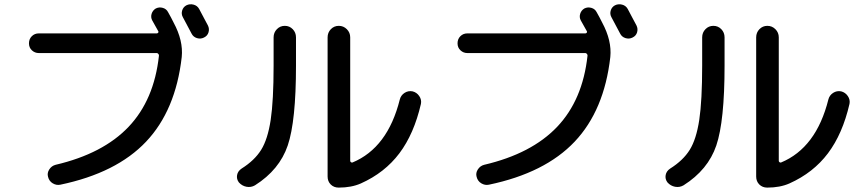

<svg xmlns="http://www.w3.org/2000/svg" viewBox="-20 -856 4040 896"><path d="M874 -699.2Q867.2 -711.9 853.5 -737.8Q839.8 -763.7 833 -776.4Q825.2 -791 830.1 -807.1Q835 -823.2 849.6 -831.1Q865.2 -838.9 882.8 -834.5Q900.4 -830.1 909.2 -814.5Q917 -800.8 931.2 -772.9Q945.3 -745.1 950.2 -737.3Q958 -721.7 953.1 -705.1Q948.2 -688.5 931.6 -680.7Q916 -672.9 898.9 -678.2Q881.8 -683.6 874 -699.2ZM239.3 -86.9Q460.9 -138.7 580.1 -264.2Q699.2 -389.6 721.7 -595.7Q722.7 -599.6 719.2 -604Q715.8 -608.4 711.9 -608.4H161.1Q142.6 -608.4 128.9 -621.1Q115.2 -633.8 115.2 -653.8Q115.2 -673.8 128.4 -687Q141.6 -700.2 161.1 -700.2H711.9Q715.8 -700.2 718.3 -703.6Q720.7 -707 718.8 -710Q710 -726.6 690.4 -760.7Q682.6 -775.4 687.5 -791.5Q692.4 -807.6 707 -816.4Q722.7 -824.2 739.7 -819.3Q756.8 -814.5 764.6 -798.8Q769.5 -791 777.8 -774.9Q786.1 -758.8 790 -751Q835.9 -666 828.1 -589.8Q799.8 -340.8 661.6 -194.8Q523.4 -48.8 261.7 5.9Q243.2 9.8 226.1 -0.5Q209 -10.7 204.1 -31.2Q199.2 -48.8 210 -65.4Q220.7 -82 239.3 -86.9Z M1560.5 19.5Q1538.1 19.5 1523.4 4.9Q1508.8 -9.8 1508.8 -32.2V-681.6Q1508.8 -704.1 1523.9 -719.7Q1539.1 -735.4 1561 -735.4Q1583 -735.4 1598.6 -719.7Q1614.3 -704.1 1614.3 -681.6V-105.5Q1614.3 -101.6 1617.7 -99.1Q1621.1 -96.7 1625 -97.7Q1789.1 -166 1845.7 -391.6Q1850.6 -411.1 1867.7 -422.4Q1884.8 -433.6 1905.3 -429.7Q1924.8 -424.8 1936.5 -407.7Q1948.2 -390.6 1944.3 -371.1Q1912.1 -231.4 1843.8 -140.6Q1775.4 -49.8 1664.1 0Q1620.1 19.5 1560.5 19.5ZM1169.9 8.8Q1151.4 19.5 1130.4 15.6Q1109.4 11.7 1094.7 -4.9Q1083 -20.5 1086.4 -39.1Q1089.8 -57.6 1107.4 -69.3Q1168 -107.4 1198.7 -156.7Q1229.5 -206.1 1243.2 -296.4Q1256.8 -386.7 1256.8 -549.8V-681.6Q1256.8 -704.1 1272 -719.7Q1287.1 -735.4 1309.1 -735.4Q1331.1 -735.4 1346.2 -719.7Q1361.3 -704.1 1361.3 -681.6V-549.8Q1361.3 -291 1322.8 -177.2Q1284.2 -63.5 1169.9 8.8Z M2874 -699.2Q2867.2 -711.9 2853.5 -737.8Q2839.8 -763.7 2833 -776.4Q2825.2 -791 2830.1 -807.1Q2835 -823.2 2849.6 -831.1Q2865.2 -838.9 2882.8 -834.5Q2900.4 -830.1 2909.2 -814.5Q2917 -800.8 2931.2 -772.9Q2945.3 -745.1 2950.2 -737.3Q2958 -721.7 2953.1 -705.1Q2948.2 -688.5 2931.6 -680.7Q2916 -672.9 2898.9 -678.2Q2881.8 -683.6 2874 -699.2ZM2239.3 -86.9Q2460.9 -138.7 2580.1 -264.2Q2699.2 -389.6 2721.7 -595.7Q2722.7 -599.6 2719.2 -604Q2715.8 -608.4 2711.9 -608.4H2161.1Q2142.6 -608.4 2128.9 -621.1Q2115.2 -633.8 2115.2 -653.8Q2115.2 -673.8 2128.4 -687Q2141.6 -700.2 2161.1 -700.2H2711.9Q2715.8 -700.2 2718.3 -703.6Q2720.7 -707 2718.8 -710Q2710 -726.6 2690.4 -760.7Q2682.6 -775.4 2687.5 -791.5Q2692.4 -807.6 2707 -816.4Q2722.7 -824.2 2739.7 -819.3Q2756.8 -814.5 2764.6 -798.8Q2769.5 -791 2777.8 -774.9Q2786.1 -758.8 2790 -751Q2835.9 -666 2828.1 -589.8Q2799.8 -340.8 2661.6 -194.8Q2523.4 -48.8 2261.7 5.9Q2243.2 9.8 2226.1 -0.5Q2209 -10.7 2204.1 -31.2Q2199.2 -48.8 2210 -65.4Q2220.7 -82 2239.3 -86.9Z M3560.5 19.5Q3538.1 19.5 3523.4 4.9Q3508.8 -9.8 3508.8 -32.2V-681.6Q3508.8 -704.1 3523.9 -719.7Q3539.1 -735.4 3561 -735.4Q3583 -735.4 3598.6 -719.7Q3614.3 -704.1 3614.3 -681.6V-105.5Q3614.3 -101.6 3617.7 -99.1Q3621.1 -96.7 3625 -97.7Q3789.1 -166 3845.7 -391.6Q3850.6 -411.1 3867.7 -422.4Q3884.8 -433.6 3905.3 -429.7Q3924.8 -424.8 3936.5 -407.7Q3948.2 -390.6 3944.3 -371.1Q3912.1 -231.4 3843.8 -140.6Q3775.4 -49.8 3664.1 0Q3620.1 19.5 3560.5 19.5ZM3169.9 8.8Q3151.4 19.5 3130.4 15.6Q3109.4 11.7 3094.7 -4.9Q3083 -20.5 3086.4 -39.1Q3089.8 -57.6 3107.4 -69.3Q3168 -107.4 3198.7 -156.7Q3229.5 -206.1 3243.2 -296.4Q3256.8 -386.7 3256.8 -549.8V-681.6Q3256.8 -704.1 3272 -719.7Q3287.1 -735.4 3309.1 -735.4Q3331.1 -735.4 3346.2 -719.7Q3361.3 -704.1 3361.3 -681.6V-549.8Q3361.3 -291 3322.8 -177.2Q3284.2 -63.5 3169.9 8.8Z"/></svg>

Font: Rounded-X Mgen+ 2m medium
Style: Regular
Weight: 500
Designer: [Source Han Sans]
Ryoko NISHIZUKA  (kana & ideographs); Paul D. Hunt (Latin, Greek & Cyrillic); Wenlong ZHANG  (bopomofo
Version: Version 1.059.20150602